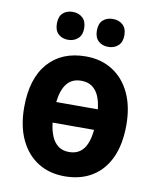

<svg xmlns="http://www.w3.org/2000/svg" viewBox="-85 -816 733 893"><g transform="rotate(10 281.5 -370.0)"><path d="M522.9 -274.4Q522.9 -184.1 493.9 -120.6Q464.8 -57.1 410.4 -23.7Q356 9.8 280.3 9.8Q208.5 9.8 154.8 -23.9Q101.1 -57.6 70.8 -121.3Q40.5 -185.1 40.5 -274.4Q40.5 -410.2 105 -483.4Q169.4 -556.6 283.2 -556.6Q355.5 -556.6 409.4 -522.2Q463.4 -487.8 493.2 -424.6Q522.9 -361.3 522.9 -274.4ZM281.7 -105Q311 -105 331.3 -118.7Q351.6 -132.3 363.3 -159.4Q375 -186.5 378.9 -226.6H183.1Q187 -190.4 198.5 -163.1Q210 -135.7 230.5 -120.4Q251 -105 281.7 -105ZM281.2 -441.4Q237.8 -441.4 213.9 -411.9Q189.9 -382.3 183.1 -323.7H379.4Q376 -358.9 364.7 -385.3Q353.5 -411.6 333 -426.5Q312.5 -441.4 281.2 -441.4ZM122.6 -683.6Q122.6 -717.8 140.6 -733.9Q158.7 -750 186.5 -750Q214.4 -750 232.9 -733.4Q251.5 -716.8 251.5 -683.6Q251.5 -651.9 232.9 -635Q214.4 -618.2 186.5 -618.2Q158.7 -618.2 140.6 -634.8Q122.6 -651.4 122.6 -683.6ZM311.5 -683.6Q311.5 -717.8 329.6 -733.9Q347.7 -750 376.5 -750Q404.3 -750 422.9 -733.4Q441.4 -716.8 441.4 -683.6Q441.4 -651.9 422.9 -635Q404.3 -618.2 376.5 -618.2Q347.7 -618.2 329.6 -635Q311.5 -651.9 311.5 -683.6Z"/></g></svg>

Font: Open Sans SemiCondensed
Style: Bold
Weight: 700
Width: 4
Designer: Monotype Design Team
Foundry: Monotype Imaging Inc.
Version: Version 3.003